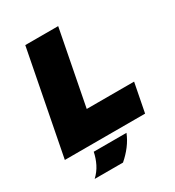

<svg xmlns="http://www.w3.org/2000/svg" viewBox="-207 -822 1028 1127"><g transform="rotate(-30 307.0 -258.0)"><path d="M4 0 140 -700H363L265 -195H586L548 0ZM100 184Q131 155 149 119Q167 83 175 43H397Q381 83 354 118.5Q327 154 292 184Z"/></g></svg>

Font: REM Black
Style: Italic
Weight: 900
Italic angle: -11°
Designer: Octavio Pardo
Foundry: Ashler Design
Version: Version 1.005;gftools[0.9.28]